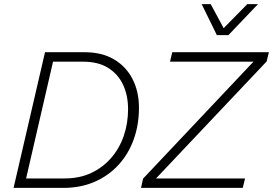

<svg xmlns="http://www.w3.org/2000/svg" viewBox="-20 -914 1328 934"><path d="M46 0 199 -660H391Q476 -660 535 -625Q594 -590 625 -529Q656 -468 656 -390Q656 -307 630.5 -236Q605 -165 556.5 -112Q508 -59 440 -29.5Q372 0 289 0ZM107 -46H295Q367 -46 423.5 -72.5Q480 -99 520.5 -145.5Q561 -192 582 -253Q603 -314 603 -383Q603 -449 579 -501Q555 -553 506.5 -583.5Q458 -614 384 -614H238ZM666 0 676 -45 1213 -614H807L818 -660H1288L1277 -615L739 -46H1172L1161 0ZM1035 -743 961 -894H1005L1068 -777L1183 -894H1235L1091 -743Z"/></svg>

Font: Work Sans Light
Style: Italic
Weight: 300
Italic angle: -13°
Designer: Wei Huang
Foundry: Wei Huang
Version: Version 2.010; ttfautohint (v1.8.3)